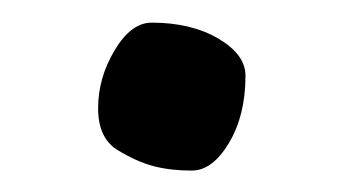

<svg xmlns="http://www.w3.org/2000/svg" viewBox="-20 -143 309 173"><path d="M116.7 -122.6Q152.3 -122.6 176.8 -108.2Q201.2 -93.8 201.2 -74.7Q201.2 -39.1 186.3 -14.2Q171.4 10.7 152.8 10.7Q133.8 10.7 118.7 6.8Q103.5 2.9 85.9 -7.8Q68.4 -18.6 68.4 -45.4Q68.4 -72.8 83.3 -97.7Q98.1 -122.6 116.7 -122.6Z"/></svg>

Font: NoticiaText-Regular
Style: Regular
Weight: 400
Designer: JM Sole
Foundry: JM Sole
Version: Version 1.003